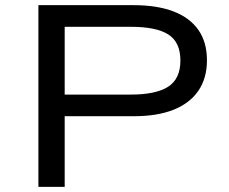

<svg xmlns="http://www.w3.org/2000/svg" viewBox="-20 -725 888 745"><path d="M129 0V-705H498Q590 -705 653.5 -680.5Q717 -656 750 -608.5Q783 -561 783 -491Q783 -421 749.5 -372.5Q716 -324 653 -299Q590 -274 498 -274H231V0ZM231 -358H487Q585 -358 632.5 -388.5Q680 -419 680 -490Q680 -561 633.5 -591Q587 -621 487 -621H231Z"/></svg>

Font: Nunito Sans 7pt Expanded
Style: Regular
Weight: 400
Width: 7
Designer: Vernon Adams
Foundry: Vernon Adams
Version: Version 3.101;gftools[0.9.27]